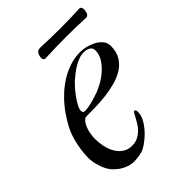

<svg xmlns="http://www.w3.org/2000/svg" viewBox="-186 -720 832 832"><g transform="rotate(-45 229.5 -304.5)"><path d="M137.7 -304.2Q137.7 -291.5 149.9 -291.5Q167 -291.5 187.3 -296.4Q207.5 -301.3 223.1 -306.6Q244.1 -312.5 269.5 -325.4Q294.9 -338.4 316.7 -356.7Q338.4 -375 353 -397.5Q367.7 -419.9 367.7 -445.8Q367.7 -461.4 354.7 -468.5Q341.8 -475.6 325.2 -475.6Q310.1 -475.6 294.4 -469.7Q278.8 -463.9 264.2 -455.1Q249.5 -446.3 236.6 -436Q223.6 -425.8 213.9 -417.5Q205.1 -409.7 192.1 -395.3Q179.2 -380.9 167.2 -364.5Q155.3 -348.1 146.5 -331.8Q137.7 -315.4 137.7 -304.2ZM132.8 -270.5Q122.6 -265.6 115.2 -254.2Q107.9 -242.7 103.3 -228.8Q98.6 -214.8 96.7 -200.4Q94.7 -186 94.7 -175.8Q94.7 -153.3 99.6 -129.4Q104.5 -105.5 115.5 -85.7Q126.5 -65.9 144.5 -53.2Q162.6 -40.5 188.5 -40.5Q208.5 -40.5 223.6 -48.1Q238.8 -55.7 250.2 -66.7Q261.7 -77.6 269.8 -90.8Q277.8 -104 283.7 -115Q289.6 -126 293.7 -133.5Q297.9 -141.1 301.8 -141.1Q306.2 -141.1 307.9 -136Q309.6 -130.9 309.6 -125Q309.1 -106.4 299.3 -87.6Q289.6 -68.8 274.9 -51.8Q260.3 -34.7 242.9 -20.8Q225.6 -6.8 210.4 1.5Q204.6 4.9 196.3 7.3Q188 9.8 178.7 11.2Q169.4 12.7 160.4 13.4Q151.4 14.2 144.5 14.2Q129.4 14.2 113 8.8Q96.7 3.4 81.5 -6.6Q66.4 -16.6 54 -30.3Q41.5 -43.9 34.2 -61Q30.8 -67.4 27.6 -76.9Q24.4 -86.4 21.7 -96.7Q19 -106.9 17.6 -117.4Q16.1 -127.9 16.1 -136.7Q16.1 -168.9 22.9 -204.8Q29.8 -240.7 42.5 -272.9Q46.4 -282.2 52.7 -294.2Q59.1 -306.2 67.1 -319.1Q75.2 -332 84 -345Q92.8 -357.9 101.6 -368.2Q120.1 -391.6 143.8 -413.1Q167.5 -434.6 194.8 -451.2Q222.2 -467.8 252.7 -477.5Q283.2 -487.3 315.9 -487.3Q331.5 -487.3 351.1 -482.7Q370.6 -478 387.9 -468.8Q405.3 -459.5 417 -445.3Q428.7 -431.2 428.7 -412.1Q428.7 -376.5 414.3 -352.3Q399.9 -328.1 375.7 -312.5Q351.6 -296.9 320.6 -288.3Q289.6 -279.8 256.8 -275.9Q224.1 -272 191.7 -271.2Q159.2 -270.5 132.8 -270.5ZM189.9 -573.7Q183.6 -573.7 180.7 -578.6Q177.7 -583.5 177.7 -587.4Q177.7 -595.2 180.7 -604Q183.1 -610.8 188.2 -616.9Q193.4 -623 210 -623Q268.6 -620.1 327.6 -620.1Q386.2 -620.1 445.8 -623Q452.6 -623 455.8 -617.4Q459 -611.8 458.5 -605Q457 -586.4 451.7 -580.1Q446.3 -573.7 439.5 -573.7Q380.9 -576.7 322.3 -576.7Q255.9 -576.7 189.9 -573.7Z"/></g></svg>

Font: IM FELL French Canon
Style: Italic
Weight: 400
Italic angle: -17°
Designer: Igino Marini
Foundry: Igino Marini
Version: 3.00